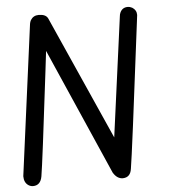

<svg xmlns="http://www.w3.org/2000/svg" viewBox="-53 -805 760 853"><g transform="rotate(-5 326.5 -378.0)"><path d="M499.5 -38.1Q494.1 -0.5 460 0Q434.6 -0.5 417.5 -28.8L169.9 -593.3Q165.5 -553.2 159.2 -503.4Q110.4 -97.2 100.6 -40Q93.8 -0.5 60.5 0Q49.3 0 39.6 -6.3Q20.5 -19 20.5 -47.4Q108.9 -717.8 109.4 -719.7Q110.8 -728 114.7 -735.4Q127 -755.4 150.9 -755.4Q182.6 -755.4 191.9 -736.3L438 -184.1L509.8 -717.8Q510.3 -726.6 514.2 -734.9Q524.4 -756.3 547.9 -756.3Q558.1 -756.3 567.9 -751Q586.9 -739.3 586.9 -717.3Q585 -700.7 582.5 -681.6Q510.7 -103 499.5 -38.1Z"/></g></svg>

Font: Vibur
Style: Medium
Weight: 400
Version: Version 1.004